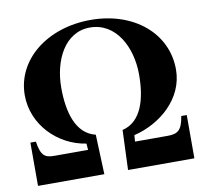

<svg xmlns="http://www.w3.org/2000/svg" viewBox="-77 -777 923 861"><g transform="rotate(-10 384.0 -346.0)"><path d="M330 0 323 -181C235 -202 207 -303 207 -415C207 -539 265 -659 380 -659C498 -659 561 -539 561 -413C561 -302 533 -202 445 -181L438 0H740V-197H715C705 -132 684 -120 639 -120H491L493 -149C614 -178 728 -274 728 -407C728 -572 586 -692 389 -692C191 -692 40 -572 40 -410C40 -276 147 -168 275 -149L277 -120H124C81 -120 63 -131 53 -197H28V0Z"/></g></svg>

Font: XITS
Style: Bold
Weight: 700
Designer: MicroPress Inc., with final additions and corrections provided by Coen Hoffman, Elsevier (retired)
Version: Version 1.107